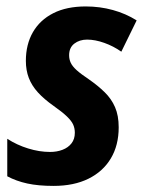

<svg xmlns="http://www.w3.org/2000/svg" viewBox="-20 -576 453 605"><path d="M148.9 9.8Q100.6 9.8 65.9 2.2Q31.2 -5.4 2.9 -20.5V-138.7Q33.2 -119.1 68.6 -108.2Q104 -97.2 137.7 -97.2Q159.2 -97.2 177 -104Q194.8 -110.8 205.3 -124.3Q215.8 -137.7 215.8 -157.7Q215.8 -171.4 210.7 -183.1Q205.6 -194.8 190.9 -209Q176.3 -223.1 148.4 -242.7Q118.7 -263.7 99.4 -284.9Q80.1 -306.2 70.8 -330.3Q61.5 -354.5 61.5 -384.3Q61.5 -436 83.7 -474.6Q106 -513.2 147.9 -534.4Q189.9 -555.7 250 -555.7Q294.9 -555.7 335.7 -544.4Q376.5 -533.2 410.6 -511.7L362.3 -413.1Q337.4 -430.7 308.6 -440.9Q279.8 -451.2 254.4 -451.2Q230.5 -451.2 214.1 -438.5Q197.8 -425.8 197.8 -401.9Q197.8 -389.2 202.9 -378.2Q208 -367.2 221.4 -355Q234.9 -342.8 259.8 -326.2Q288.6 -306.2 309.8 -285.4Q331.1 -264.6 342.5 -238.3Q354 -211.9 354 -174.8Q354 -118.2 329.3 -76.9Q304.7 -35.6 258.8 -12.9Q212.9 9.8 148.9 9.8Z"/></svg>

Font: Open Sans SemiCondensed
Style: Bold Italic
Weight: 700
Width: 4
Italic angle: -12°
Designer: Monotype Design Team
Foundry: Monotype Imaging Inc.
Version: Version 3.003